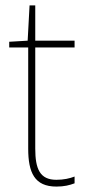

<svg xmlns="http://www.w3.org/2000/svg" viewBox="-20 -678 319 708"><path d="M188 -15C127 -15 110 -55 110 -130V-503H255V-528H110V-658H89L82 -528L14 -524V-503H84V-130C84 -42 107 10 188 10C217 10 236 5 255 -2V-27C237 -20 215 -15 188 -15Z"/></svg>

Font: Noto Sans Lao SemiCondensed Thin
Style: Regular
Weight: 100
Width: 4
Designer: Monotype Design Team
Foundry: Monotype Imaging Inc.
Version: Version 2.003